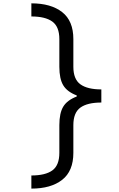

<svg xmlns="http://www.w3.org/2000/svg" viewBox="-20 -1029 707 1143"><path d="M436.8 -454.4V-460.9Q380.2 -482.4 356.8 -520.8Q333.3 -559.2 333.3 -631.5V-796.2Q333.3 -870.4 291.3 -900.7Q249.3 -931 166.7 -931V-1009.1Q283.2 -1009.1 349.9 -957Q416.7 -904.9 416.7 -796.2V-631.5Q416.7 -557.3 458.7 -527Q500.7 -496.7 583.3 -496.7V-418.6Q500 -418.6 458.3 -388.3Q416.7 -358.1 416.7 -283.9V-119.1Q416.7 -10.4 349.9 41.7Q283.2 93.8 166.7 93.8V15.6Q250 15.6 291.7 -14.6Q333.3 -44.9 333.3 -119.1V-283.9Q333.3 -356.1 356.8 -394.5Q380.2 -432.9 436.8 -454.4Z"/></svg>

Font: TypoPRO Monoid
Style: Regular
Weight: 400
Width: 4
Monospace: yes
Designer: Andreas Larsen (@larsenwork)
Version: Version 0.61